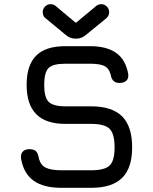

<svg xmlns="http://www.w3.org/2000/svg" viewBox="-20 -899 732 919"><path d="M222.5 -879C212 -879 203.5 -875.5 196 -868C188.5 -860.5 184.5 -851.5 184.5 -841C184.5 -841 184.5 -841 184.5 -841C184.5 -826.5 190.5 -815.5 202.5 -808C202.5 -808 294.5 -732 294.5 -732C294.5 -732 294.5 -732 294.5 -732C308.5 -720 324 -714 341.5 -714C341.5 -714 344.5 -714 344.5 -714C344.5 -714 344.5 -714 344.5 -714C362 -714 377.5 -720 391.5 -732C391.5 -732 484.5 -808 484.5 -808C484.5 -808 484.5 -808 484.5 -808C496.5 -816.5 502.5 -827.5 502.5 -841C502.5 -841 502.5 -841 502.5 -841C502.5 -851.5 498.5 -860.5 491 -868C483.5 -875.5 474.5 -879 464.5 -879C464.5 -879 464.5 -879 464.5 -879C454 -879 444.5 -875 436.5 -867C436.5 -867 343.5 -790 343.5 -790C343.5 -790 342.5 -790 342.5 -790C342.5 -790 250.5 -867 250.5 -867C250.5 -867 250.5 -867 250.5 -867C242.5 -875 233 -879 222.5 -879C222.5 -879 222.5 -879 222.5 -879ZM417.5 0C417.5 0 417.5 0 417.5 0C483.5 0 532.5 -16 564.5 -47.5C596.5 -79 612.5 -127.5 612.5 -194C612.5 -194 612.5 -194 612.5 -194C612.5 -260.5 596.5 -310 564.5 -342C532 -374 483 -390 417.5 -390C417.5 -390 293.5 -390 293.5 -390C293.5 -390 293.5 -390 293.5 -390C253.5 -390 226.5 -397.5 212.5 -412C198.5 -426.5 191.5 -453.5 191.5 -493C191.5 -493 191.5 -493 191.5 -493C191.5 -532 198.5 -558.5 212 -573C225.5 -587 252.5 -594 292.5 -594C292.5 -594 411.5 -594 411.5 -594C411.5 -594 411.5 -594 411.5 -594C441.5 -594 464 -590.5 479 -583.5C494 -576 504 -562.5 509.5 -543C509.5 -543 509.5 -543 509.5 -543C511.5 -529.5 516 -519.5 522.5 -512.5C529 -505.5 539 -502 552.5 -502C552.5 -502 552.5 -502 552.5 -502C567 -502 578 -506 585.5 -513.5C593 -521 595.5 -531.5 593.5 -546C593.5 -546 593.5 -546 593.5 -546C585.5 -590.5 566.5 -624 536.5 -645.5C506 -667 464.5 -678 411.5 -678C411.5 -678 292.5 -678 292.5 -678C292.5 -678 292.5 -678 292.5 -678C229.5 -678 183 -663 153 -632.5C122.5 -602 107.5 -555.5 107.5 -493C107.5 -493 107.5 -493 107.5 -493C107.5 -430 123 -383 153.5 -352.5C184 -321.5 230.5 -306 293.5 -306C293.5 -306 417.5 -306 417.5 -306C417.5 -306 417.5 -306 417.5 -306C459.5 -306 488.5 -298 504.5 -282.5C520.5 -266.5 528.5 -237 528.5 -194C528.5 -194 528.5 -194 528.5 -194C528.5 -151.5 521 -123 505.5 -107.5C490 -92 460.5 -84 417.5 -84C417.5 -84 273.5 -84 273.5 -84C273.5 -84 273.5 -84 273.5 -84C239.5 -84 214.5 -88.5 198 -97C181.5 -105.5 170.5 -121 165.5 -144C165.5 -144 165.5 -144 165.5 -144C163 -158 159 -168.5 152.5 -175C146 -181.5 135.5 -185 121.5 -185C121.5 -185 121.5 -185 121.5 -185C107.5 -185 97 -181.5 89.5 -174C82 -166.5 79 -155.5 80.5 -141C80.5 -141 80.5 -141 80.5 -141C88.5 -93 108.5 -57.5 140.5 -34.5C172 -11.5 216.5 0 273.5 0C273.5 0 417.5 0 417.5 0Z"/></svg>

Font: Jura-Fortis-Bold
Style: Bold
Weight: 500
Designer: Daniel Johnson, Alexei Vanyashin, Mirko Velimirovic
Foundry: Daniel Johnson
Version: ""